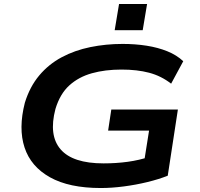

<svg xmlns="http://www.w3.org/2000/svg" viewBox="-20 -936 1004 966"><path d="M487 10Q328 10 231.5 -44Q135 -98 103.5 -194Q72 -290 105 -419Q130 -500 177.5 -556.5Q225 -613 290.5 -648Q356 -683 434.5 -699Q513 -715 597 -715Q661 -715 718 -706Q775 -697 822 -678Q869 -659 902 -628L841 -515Q791 -554 730.5 -570Q670 -586 591 -586Q509 -586 442.5 -567.5Q376 -549 329 -506.5Q282 -464 259 -388Q224 -255 285 -184.5Q346 -114 501 -114Q565 -114 623 -122Q681 -130 735 -148L703 -109L730 -279H524L540 -385H875L824 -52Q779 -34 721.5 -20Q664 -6 603 2Q542 10 487 10ZM557 -784 579 -916H720L698 -784Z"/></svg>

Font: Nunito Sans 7pt Expanded
Style: Bold Italic
Weight: 700
Width: 7
Italic angle: -9°
Designer: Vernon Adams
Foundry: Vernon Adams
Version: Version 3.101;gftools[0.9.27]